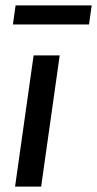

<svg xmlns="http://www.w3.org/2000/svg" viewBox="-20 -694 361 714"><path d="M311 -603H28L38 -674H321ZM133 0H36L105 -488H202Z"/></svg>

Font: Exo 2.0 Medium
Style: Italic
Weight: 500
Italic angle: -8°
Designer: Natanael Gama
Version: Version 1.001;PS 001.001;hotconv 1.0.70;makeotf.lib2.5.58329